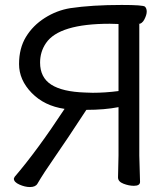

<svg xmlns="http://www.w3.org/2000/svg" viewBox="-20 -735 673 776"><path d="M101 21Q81 21 58.5 11Q36 1 36 -13L39 -20Q130 -126 241 -295Q159 -307 108 -359.5Q57 -412 57 -476Q57 -540 85 -586Q113 -632 161 -662.5Q209 -693 264 -702Q351 -715 472 -715Q559 -715 566 -708Q573 -701 573 -688Q573 -675 563.5 -656.5Q554 -638 538 -638H543V-106L546 0Q546 16 521 16Q501 16 479 7.5Q457 -1 457 -18L459 -107V-302Q403 -291 329 -291Q248 -167 202 -101Q156 -35 131 8Q123 21 101 21ZM355 -360Q405 -360 459 -367V-638L424 -639Q219 -639 166 -561Q142 -526 142 -482Q142 -422 187 -393Q232 -364 324 -361Z"/></svg>

Font: LXGW WenKai TC
Style: Bold
Weight: 700
Designer: LXGW / Fontworks Inc.
Foundry: LXGW / Fontworks Inc.
Version: Version 1.330;April 28, 2024